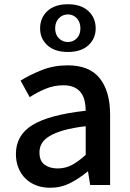

<svg xmlns="http://www.w3.org/2000/svg" viewBox="-20 -872 615 905"><path d="M217 13Q181 13 151.5 2Q122 -9 100.5 -30Q79 -51 67 -80.5Q55 -110 55 -146Q55 -235 133.5 -283Q212 -331 384 -350Q384 -374 379 -396Q374 -418 362 -434.5Q350 -451 329.5 -460.5Q309 -470 279 -470Q235 -470 195 -453.5Q155 -437 120 -414L77 -492Q120 -519 176.5 -541.5Q233 -564 299 -564Q402 -564 450.5 -502.5Q499 -441 499 -331V0H405L395 -63H392Q354 -31 310.5 -9Q267 13 217 13ZM252 -78Q288 -78 319 -94.5Q350 -111 384 -142V-277Q323 -270 281 -258Q239 -246 213.5 -230.5Q188 -215 177 -196Q166 -177 166 -154Q166 -113 190.5 -95.5Q215 -78 252 -78ZM300 -627Q238 -627 203.5 -658.5Q169 -690 169 -738Q169 -788 203.5 -820Q238 -852 300 -852Q362 -852 396.5 -820Q431 -788 431 -738Q431 -690 396.5 -658.5Q362 -627 300 -627ZM300 -674Q325 -674 342 -691.5Q359 -709 359 -738Q359 -768 342 -786Q325 -804 300 -804Q275 -804 257.5 -786Q240 -768 240 -738Q240 -709 257.5 -691.5Q275 -674 300 -674Z"/></svg>

Font: Kinto Sans Med
Style: Regular
Weight: 500
Designer: Authors: Ryoko NISHIZUKA  (kana & ideographs); Paul D. Hunt (Latin, Greek & Cyrillic); Wenlong ZHANG  (bopomofo); Sandol
Foundry: Adobe Systems Incorporated, ookami Inc.
Version: Version 0.001